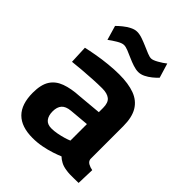

<svg xmlns="http://www.w3.org/2000/svg" viewBox="-212 -830 946 946"><g transform="rotate(45 261.5 -356.5)"><path d="M186 11Q108 11 68.5 -28.5Q29 -68 29 -148Q29 -204 49 -235.5Q69 -267 108.5 -281.5Q148 -296 205 -299L327 -310V-340Q327 -376 309 -390.5Q291 -405 256 -405Q228 -405 191.5 -403Q155 -401 119.5 -398Q84 -395 58 -392L54 -486Q80 -492 116.5 -498.5Q153 -505 193 -509Q233 -513 267 -513Q331 -513 374 -497Q417 -481 439 -444.5Q461 -408 461 -346V-117Q463 -103 476 -95.5Q489 -88 506 -85L503 7Q487 7 471.5 7.5Q456 8 442 7.5Q428 7 417 5Q394 2 377.5 -7Q361 -16 351 -26Q335 -19 308 -10Q281 -1 249.5 5Q218 11 186 11ZM218 -88Q237 -88 258 -92Q279 -96 297.5 -101.5Q316 -107 327 -112V-227L225 -218Q192 -215 177.5 -198.5Q163 -182 163 -152Q163 -122 176.5 -105Q190 -88 218 -88ZM324 -587Q308 -587 288 -593.5Q268 -600 248 -609Q228 -618 210.5 -625Q193 -632 181 -632Q167 -632 144.5 -618.5Q122 -605 105 -592L83 -667Q95 -679 111 -692Q127 -705 145.5 -714.5Q164 -724 180 -724Q198 -724 218 -717Q238 -710 257.5 -701.5Q277 -693 294 -686Q311 -679 322 -679Q334 -679 357 -692Q380 -705 396 -718L419 -642Q408 -630 392 -617Q376 -604 358.5 -595.5Q341 -587 324 -587Z"/></g></svg>

Font: Cairo Play
Style: Bold
Weight: 700
Version: Version 3.119